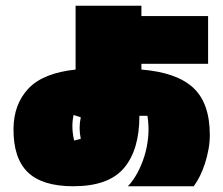

<svg xmlns="http://www.w3.org/2000/svg" viewBox="-20 -588 775 668"><path d="M704 -366H472V-346Q595 -336 652.5 -282.5Q710 -229 710 -118Q710 -94 705.5 -69Q701 -44 693.5 -20.5Q686 3 676 23.5Q666 44 654 60H425Q443 41 457.5 14.5Q472 -12 482 -43.5Q492 -75 495.5 -111Q499 -147 493 -185H465Q465 -67 411.5 -3.5Q358 60 235 60Q127 60 76.5 11Q26 -38 27 -141Q28 -226 79 -280Q130 -334 243 -346V-568H472V-532H704ZM261 -180 236 -188Q231 -165 232 -142Q233 -119 238 -99L261 -105Q253 -143 261 -180Z"/></svg>

Font: ChangwonDangamAsac Bold
Style: Regular
Weight: 700
Designer: Choi Chi-young, Lee Youngbeen, Kim Jungjin, Yoon Jihee, Han Dohee
Foundry: YoonDesign Inc.
Version: Version 1.010;Build 20210623